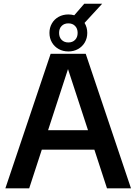

<svg xmlns="http://www.w3.org/2000/svg" viewBox="-20 -1036 750 1056"><path d="M568.5 0 499 -213H210L140.5 0H9.5L258.5 -740H451.5L700.5 0ZM244.5 -320H464L354 -656ZM445 -910Q460 -885.5 460 -855Q460 -826 446.5 -802.8Q433 -779.5 409.2 -766.2Q385.5 -753 356 -753Q326.5 -753 302.8 -766.2Q279 -779.5 265.5 -802.8Q252 -826 252 -855Q252 -884 265.5 -907.2Q279 -930.5 302.8 -943.5Q326.5 -956.5 356 -956.5Q373.5 -956.5 388.5 -952L443.5 -1015.5H542ZM407 -855Q407 -879 393 -893.2Q379 -907.5 356 -907.5Q333 -907.5 319 -893.2Q305 -879 305 -855Q305 -831 319 -816.8Q333 -802.5 356 -802.5Q379 -802.5 393 -816.8Q407 -831 407 -855Z"/></svg>

Font: Encode Sans SemiBold
Style: Regular
Weight: 600
Designer: Multiple Designers
Foundry: Impallari Type
Version: Version 2.000